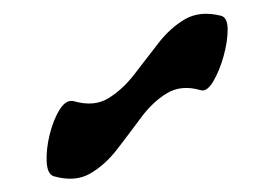

<svg xmlns="http://www.w3.org/2000/svg" viewBox="-20 -874 407 285"><path d="M277.8 -740.2Q249 -748.5 227.8 -735.6Q206.5 -722.7 189.2 -699.2Q171.9 -675.8 153.8 -652.3Q135.7 -628.9 113.5 -616.2Q91.3 -603.5 60.1 -612.3Q50.3 -615.2 49.3 -633.5Q48.3 -651.9 53.7 -674.1Q59.1 -696.3 68.8 -711.7Q78.6 -727.1 90.3 -723.6Q119.6 -715.3 140.6 -728Q161.6 -740.7 179.2 -763.4Q196.8 -786.1 214.6 -809.3Q232.4 -832.5 254.6 -845.5Q276.9 -858.4 308.1 -850.6Q317.9 -848.1 317.9 -830.1Q317.9 -812 311.8 -790.3Q305.7 -768.6 296.4 -752.9Q287.1 -737.3 277.8 -740.2Z"/></svg>

Font: Awami Nastaliq
Style: Regular
Weight: 400
Designer: Peter Martin, SIL International
Foundry: SIL International
Version: Version 3.100